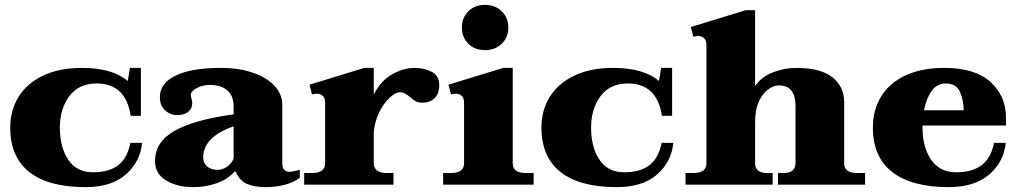

<svg xmlns="http://www.w3.org/2000/svg" viewBox="-20 -759 4184 789"><path d="M22 -235Q22 -305 56 -360.5Q90 -416 156.5 -448Q223 -480 316 -480Q442 -480 505 -426L514 -480H559V-283H517Q497 -416 377 -416Q304 -416 265 -364Q226 -312 226 -234Q226 -154 260.5 -102.5Q295 -51 362 -51Q427 -51 465 -79.5Q503 -108 516 -172H564Q556 -93 496.5 -41.5Q437 10 332 10Q179 10 100.5 -52Q22 -114 22 -235Z M617 -97Q617 -176 697.5 -221.5Q778 -267 940 -289V-322Q940 -366 913.5 -388Q887 -410 845 -410Q822 -410 803.5 -403.5Q785 -397 774.5 -387.5Q764 -378 764 -370Q764 -365 767 -353.5Q770 -342 770 -335Q770 -314 754 -300Q738 -286 707 -286Q680 -286 658.5 -305.5Q637 -325 637 -360Q637 -417 702 -448.5Q767 -480 888 -480Q961 -480 1018.5 -460.5Q1076 -441 1108 -406.5Q1140 -372 1140 -328V-89Q1140 -53 1169 -53Q1178 -53 1191.5 -56.5Q1205 -60 1212 -61V-28Q1188 -10 1151 0Q1114 10 1073 10Q1026 10 995.5 -3Q965 -16 948 -54H944Q915 -21 869 -5.5Q823 10 775 10Q708 10 662.5 -17.5Q617 -45 617 -97ZM940 -107V-240Q815 -196 815 -112Q815 -89 831 -75Q847 -61 875 -61Q893 -61 911.5 -73Q930 -85 940 -107Z M1785 -410Q1785 -374 1766 -355.5Q1747 -337 1716 -337Q1699 -337 1689 -342.5Q1679 -348 1665 -360Q1653 -370 1644 -375Q1635 -380 1622 -380Q1607 -380 1583.5 -359.5Q1560 -339 1540.5 -302Q1521 -265 1516 -218V-89Q1516 -48 1570 -48H1597V0H1230V-48H1262Q1316 -48 1316 -88V-337Q1316 -357 1306 -365.5Q1296 -374 1281 -374Q1276 -374 1262 -371L1252 -411L1477 -480H1516V-370Q1545 -428 1592 -454Q1639 -480 1682 -480Q1723 -480 1754 -464Q1785 -448 1785 -410Z M1878 -646Q1878 -686 1904.5 -712.5Q1931 -739 1973 -739Q2015 -739 2042 -712.5Q2069 -686 2069 -646Q2069 -606 2042 -579.5Q2015 -553 1973 -553Q1931 -553 1904.5 -579.5Q1878 -606 1878 -646ZM1801 -48H1833Q1887 -48 1887 -88V-337Q1887 -357 1877 -365.5Q1867 -374 1852 -374Q1847 -374 1833 -371L1823 -411L2048 -480H2087V-88Q2087 -48 2141 -48H2173V0H1801Z M2205 -235Q2205 -305 2239 -360.5Q2273 -416 2339.5 -448Q2406 -480 2499 -480Q2625 -480 2688 -426L2697 -480H2742V-283H2700Q2680 -416 2560 -416Q2487 -416 2448 -364Q2409 -312 2409 -234Q2409 -154 2443.5 -102.5Q2478 -51 2545 -51Q2610 -51 2648 -79.5Q2686 -108 2699 -172H2747Q2739 -93 2679.5 -41.5Q2620 10 2515 10Q2362 10 2283.5 -52Q2205 -114 2205 -235Z M3535 -48V0H3177V-48H3199Q3249 -48 3249 -88V-324Q3249 -408 3180 -408Q3161 -408 3138.5 -393Q3116 -378 3099.5 -344Q3083 -310 3083 -256V-88Q3083 -48 3133 -48H3155V0H2797V-48H2829Q2883 -48 2883 -88V-574Q2883 -594 2873 -602.5Q2863 -611 2848 -611Q2843 -611 2829 -608L2819 -648L3044 -717H3083V-405Q3108 -443 3155.5 -461.5Q3203 -480 3253 -480Q3351 -480 3400 -442Q3449 -404 3449 -339V-88Q3449 -48 3503 -48Z M3771 -243V-234Q3771 -154 3806.5 -102.5Q3842 -51 3909 -51Q3974 -51 4013 -79.5Q4052 -108 4065 -172H4113Q4105 -93 4044.5 -41.5Q3984 10 3879 10Q3726 10 3646.5 -52Q3567 -114 3567 -235Q3567 -308 3601.5 -363.5Q3636 -419 3702 -449.5Q3768 -480 3861 -480Q3986 -480 4050 -422.5Q4114 -365 4114 -275V-243ZM3777 -306H3940Q3940 -346 3925 -381Q3910 -416 3866 -416Q3831 -416 3809 -386Q3787 -356 3777 -306Z"/></svg>

Font: Taviraj Black
Style: Regular
Weight: 900
Designer: Katatrad Team
Foundry: CadsonDemak
Version: Version 1.030